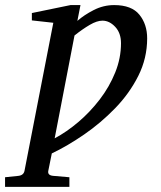

<svg xmlns="http://www.w3.org/2000/svg" viewBox="-116 -514 629 752"><path d="M155.8 180.2V217.8H-96.2V180.2L-43.9 174.8Q-23.4 172.4 -20 154.8L92.8 -424.8L8.8 -434.1V-462.9L160.2 -494.1H199.2L187 -432.1Q212.9 -455.1 251 -474.6Q289.1 -494.1 331.1 -494.1Q399.4 -494.1 429.9 -456.5Q460.4 -418.9 460.4 -363.8Q460.4 -286.1 425.8 -217Q391.1 -147.9 335 -90.1Q278.8 -32.2 213.6 12.7Q148.4 57.6 86.9 86.9L73.2 154.8Q69.3 172.9 92.8 174.8ZM175.8 -375 98.1 27.8Q145 2.9 190.9 -36.1Q236.8 -75.2 274.7 -124.5Q312.5 -173.8 335.2 -230Q357.9 -286.1 357.9 -344.7Q357.9 -384.8 335.2 -408.9Q312.5 -433.1 285.2 -433.1Q263.7 -433.1 235.4 -416.5Q207 -399.9 175.8 -375Z"/></svg>

Font: Charis
Style: Italic
Weight: 400
Italic angle: -11°
Designer: Walt Agee, Miriam Martin, Annie Olsen, Victor Gaultney, Lorna Priest, Alan Ward, Bob Hallissy, Martin Hosken, Sharon Cor
Foundry: SIL Global
Version: Version 7.000